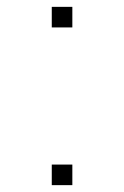

<svg xmlns="http://www.w3.org/2000/svg" viewBox="-20 -540 362 560"><path d="M131 -460V-520H191V-460ZM131 0V-60H191V0Z"/></svg>

Font: M PLUS 1 Thin Thin
Style: Regular
Weight: 250
Version: Version 1.001